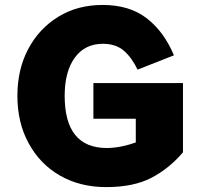

<svg xmlns="http://www.w3.org/2000/svg" viewBox="-20 -761 826 787"><path d="M362.8 -274.4H536.6V-177.2C505.9 -166 461.4 -154.3 418 -154.3C302.7 -154.3 245.1 -225.6 245.1 -368.2C245.1 -435.1 259.3 -487.8 287.1 -525.4C314.9 -563 353 -581.5 401.4 -581.5C437 -581.5 466.3 -571.8 488.3 -552.7C510.3 -533.2 528.8 -507.3 543.9 -475.6L692.9 -534.2C666 -598.6 628.9 -649.4 581.5 -686C534.2 -722.7 473.6 -740.7 400.9 -740.7C332 -740.7 271.5 -724.6 219.2 -692.4C166.5 -660.2 125.5 -616.2 95.7 -560.1C65.9 -503.9 51.3 -439.9 51.3 -368.2C51.3 -295.4 66.4 -230.5 97.2 -174.3C127.4 -118.2 169.9 -73.7 224.6 -42C279.3 -10.3 342.8 5.9 415.5 5.9C490.2 5.9 551.8 -6.8 600.6 -32.2C649.4 -57.6 692.4 -92.3 730 -136.7V-420.4H362.8Z"/></svg>

Font: Estedad Black
Style: Regular
Weight: 900
Designer: Amin Abedi
Version: Version 7.3